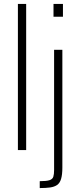

<svg xmlns="http://www.w3.org/2000/svg" viewBox="-20 -763 410 976"><path d="M71 0V-743H113V0ZM252 -678V-743H300V-678ZM182 193V158Q216 158 231.5 153Q247 148 251 135.5Q255 123 255 101V-510H297V89Q297 125 290.5 146.5Q284 168 270 177.5Q256 187 234.5 190Q213 193 182 193Z"/></svg>

Font: Saira Condensed ExtraLight
Style: Regular
Weight: 250
Width: 3
Designer: Hector Gatti with collaboration of the Omnibus-Type team
Foundry: Omnibus-Type
Version: Version 1.101